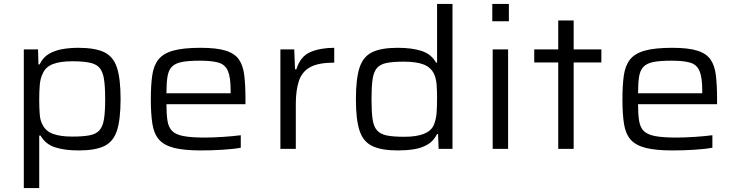

<svg xmlns="http://www.w3.org/2000/svg" viewBox="-20 -763 3772 984"><path d="M102 201V-510H175L177 -433H183Q200 -469 231 -487Q262 -505 301 -511.5Q340 -518 381 -518Q467 -518 514 -495.5Q561 -473 579.5 -416Q598 -359 598 -256Q598 -151 579.5 -94Q561 -37 514.5 -14.5Q468 8 384 8Q311 8 262 -8Q213 -24 188 -68H181V201ZM350 -63Q405 -63 439 -69.5Q473 -76 490 -95.5Q507 -115 513 -153Q519 -191 519 -255Q519 -319 513 -357.5Q507 -396 490 -415.5Q473 -435 439 -442Q405 -449 350 -449Q288 -449 251 -434.5Q214 -420 200 -388Q187 -363 184 -329.5Q181 -296 181 -255Q181 -211 183.5 -178Q186 -145 198 -124Q214 -91 251.5 -77Q289 -63 350 -63Z M1010 8Q924 8 872.5 -5Q821 -18 795 -47.5Q769 -77 761 -128Q753 -179 753 -254Q753 -325 760 -375.5Q767 -426 791.5 -457.5Q816 -489 867.5 -503.5Q919 -518 1008 -518Q1090 -518 1136.5 -503.5Q1183 -489 1204.5 -458Q1226 -427 1232 -376.5Q1238 -326 1238 -254V-229H833Q833 -177 838.5 -143.5Q844 -110 862.5 -91.5Q881 -73 921 -65.5Q961 -58 1029 -58Q1071 -58 1124 -61.5Q1177 -65 1214 -70V-6Q1178 1 1121 4.5Q1064 8 1010 8ZM833 -285H1162V-300Q1162 -367 1148 -399.5Q1134 -432 1100 -442Q1066 -452 1005 -452Q947 -452 913 -445.5Q879 -439 861.5 -421.5Q844 -404 838.5 -371Q833 -338 833 -285Z M1417 0V-510H1488L1492 -408H1499Q1519 -474 1570.5 -496Q1622 -518 1693 -518V-442Q1612 -442 1570 -419Q1528 -396 1512 -348.5Q1496 -301 1496 -229V0Z M2020 8Q1935 8 1888 -14.5Q1841 -37 1822.5 -94Q1804 -151 1804 -254Q1804 -359 1822.5 -416Q1841 -473 1887.5 -495.5Q1934 -518 2018 -518Q2091 -518 2140.5 -502Q2190 -486 2215 -442H2220V-743H2299V0H2228L2225 -76H2220Q2202 -40 2171 -22Q2140 -4 2101 2Q2062 8 2020 8ZM2052 -62Q2177 -62 2203 -122Q2215 -151 2217.5 -184Q2220 -217 2220 -262Q2220 -300 2217.5 -331Q2215 -362 2204 -385Q2188 -418 2151 -432.5Q2114 -447 2050 -447Q1995 -447 1962 -440.5Q1929 -434 1912 -414.5Q1895 -395 1889.5 -356.5Q1884 -318 1884 -255Q1884 -191 1889.5 -152.5Q1895 -114 1912.5 -94.5Q1930 -75 1963.5 -68.5Q1997 -62 2052 -62Z M2503 -654V-743H2588V-654ZM2505 0V-510H2584V0Z M2841 0V-443H2718V-510H2841V-658H2920V-510H3062V-443H2920V0Z M3427 8Q3341 8 3289.5 -5Q3238 -18 3212 -47.5Q3186 -77 3178 -128Q3170 -179 3170 -254Q3170 -325 3177 -375.5Q3184 -426 3208.5 -457.5Q3233 -489 3284.5 -503.5Q3336 -518 3425 -518Q3507 -518 3553.5 -503.5Q3600 -489 3621.5 -458Q3643 -427 3649 -376.5Q3655 -326 3655 -254V-229H3250Q3250 -177 3255.5 -143.5Q3261 -110 3279.5 -91.5Q3298 -73 3338 -65.5Q3378 -58 3446 -58Q3488 -58 3541 -61.5Q3594 -65 3631 -70V-6Q3595 1 3538 4.5Q3481 8 3427 8ZM3250 -285H3579V-300Q3579 -367 3565 -399.5Q3551 -432 3517 -442Q3483 -452 3422 -452Q3364 -452 3330 -445.5Q3296 -439 3278.5 -421.5Q3261 -404 3255.5 -371Q3250 -338 3250 -285Z"/></svg>

Font: Saira Expanded
Style: Regular
Weight: 400
Width: 7
Designer: Hector Gatti with collaboration of the Omnibus-Type team
Foundry: Omnibus-Type
Version: Version 1.100; ttfautohint (v1.8.3)